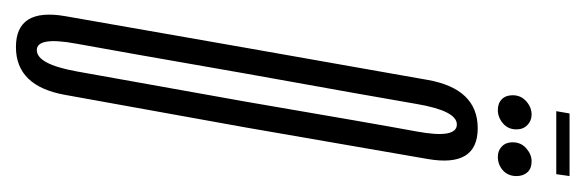

<svg xmlns="http://www.w3.org/2000/svg" viewBox="-302 -488 770 253"><g transform="rotate(90 83.5 -362.0)"><path d="M19.5 2.5Q71 2.5 82.5 -62.2Q94 -127 125.5 -300.5Q155.5 -474 167 -540Q178.5 -606 126.5 -606Q74.5 -606 62.8 -540Q51 -474 20.5 -300.5Q-10 -127.5 -21.2 -62.5Q-32.5 2.5 19.5 2.5ZM23.5 -25Q5.5 -25 15 -76.8Q24.5 -128.5 54.5 -300.5Q85.5 -472.5 94.5 -525.5Q103.5 -578.5 121.5 -578.5Q140.5 -578.5 130.8 -525.8Q121 -473 91.5 -300.5Q61 -129 51.5 -77Q42 -25 23.5 -25ZM102.5 -632.5Q112 -632.5 120 -639.2Q128 -646 128 -657Q128 -666 122.2 -671.5Q116.5 -677 108.5 -677Q99 -677 91 -670Q83 -663 83 -652Q83 -643 88.2 -637.8Q93.5 -632.5 102.5 -632.5ZM164 -632.5Q174.5 -632.5 182 -639.2Q189.5 -646 189.5 -657Q189.5 -666 184.5 -671.5Q179.5 -677 170 -677Q161 -677 153 -670Q145 -663 145 -652Q145 -643 150.5 -637.8Q156 -632.5 164 -632.5ZM104 -709.5H187L189.5 -727H107Z"/></g></svg>

Font: Anybody UltraCondensed ExtraLight
Style: Italic
Weight: 250
Width: 1
Italic angle: -10°
Version: Version 1.113;gftools[0.9.25]